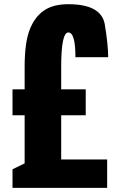

<svg xmlns="http://www.w3.org/2000/svg" viewBox="-20 -916 595 936"><path d="M41 0V-90.8L100.1 -119.6V-354H41V-480.5H100.1V-588.9Q100.1 -705.6 123.5 -768.1Q147 -830.6 191.9 -863Q236.8 -895.5 313 -895.5Q474.6 -895.5 491 -796.1Q507.3 -696.8 507.3 -637.2H347.7Q347.7 -757.8 313 -757.8Q278.3 -757.8 278.3 -587.9V-480.5H397.9V-354H278.3V-138.7H502.4V0Z"/></svg>

Font: Oswald-Bold
Style: Bold
Weight: 700
Designer: vernon adams
Foundry: vernon adams
Version: Version 2.002; ttfautohint (v0.92.18-e454-dirty) -l 8 -r 50 